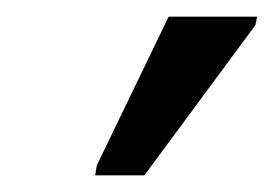

<svg xmlns="http://www.w3.org/2000/svg" viewBox="-20 -786 328 230"><path d="M94 -576 96 -588 182 -766H288L286 -756L153 -576Z"/></svg>

Font: Noto Sans
Style: Italic
Weight: 400
Italic angle: -12°
Designer: Monotype Design Team
Foundry: Monotype Imaging Inc.
Version: Version 2.013; ttfautohint (v1.8.4.7-5d5b)